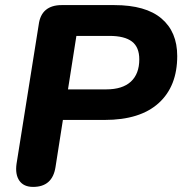

<svg xmlns="http://www.w3.org/2000/svg" viewBox="-20 -725 716 754"><path d="M110 9Q73 9 56 -15.5Q39 -40 45 -82L132 -628Q137 -667 160 -686Q183 -705 222 -705H429Q552 -705 614 -652.5Q676 -600 676 -505Q676 -386 603 -320Q530 -254 391 -254H227L198 -69Q192 -30 170 -10.5Q148 9 110 9ZM247 -374H397Q461 -374 494 -404.5Q527 -435 527 -492Q527 -540 498 -562Q469 -584 410 -584H280Z"/></svg>

Font: Nunito ExtraLight ExtraBold
Style: Italic
Weight: 800
Italic angle: -9°
Version: Version 3.602